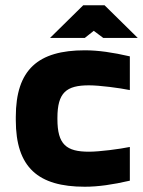

<svg xmlns="http://www.w3.org/2000/svg" viewBox="-20 -700 543 729"><path d="M40 -256V-244C40 -64 125 9 302 9C353 9 408 1 473 -14V-142C434 -134 358 -124 318 -124C232 -124 198 -151 198 -248V-252C198 -349 232 -376 318 -376C358 -376 434 -366 473 -358V-486C408 -501 353 -509 302 -509C125 -509 40 -436 40 -256ZM170 -556H302L336 -583L372 -556H503L377 -680H296Z"/></svg>

Font: LT Wave Alt Black
Style: Regular
Weight: 900
Designer: Daniel Lyons
Version: Version 2.5 (Glyphs App)